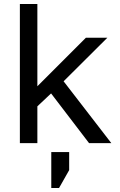

<svg xmlns="http://www.w3.org/2000/svg" viewBox="-20 -720 605 966"><path d="M80 0V-700H168V-286L412 -530H520L300 -311L540 0H428L237 -250L168 -185V0ZM238 226V45H328V136L277 226Z"/></svg>

Font: Golos Text
Style: Regular
Weight: 400
Designer: A.Korolkova, Vitaly Kuzmin
Foundry: ParaType Ltd
Version: Version 2.004